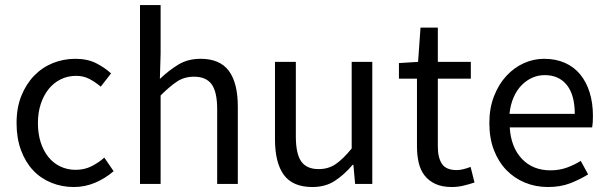

<svg xmlns="http://www.w3.org/2000/svg" viewBox="-20 -732 2417 764"><path d="M45.9 -242.2Q45.9 -303.2 64.9 -350.6Q84 -397.9 116 -430.9Q147.9 -463.9 190.4 -481Q232.9 -498 279.8 -498Q328.1 -498 362.5 -480.5Q397 -462.9 421.9 -439.9L380.9 -387.2Q358.9 -405.8 335.4 -418Q312 -430.2 282.7 -430.2Q250 -430.2 221.9 -416.5Q193.8 -402.8 173.8 -377.9Q153.8 -353 142.3 -318.6Q130.9 -284.2 130.9 -242.2Q130.9 -200.2 141.8 -166Q152.8 -131.8 172.4 -107.4Q191.9 -83 220 -69.6Q248 -56.2 280.8 -56.2Q315.9 -56.2 344.5 -70.6Q373 -85 395 -105L432.1 -50.8Q398.9 -22 358.4 -4.9Q317.9 12.2 273.9 12.2Q226.1 12.2 184.1 -4.9Q142.1 -22 111.6 -54.4Q81.1 -86.9 63.5 -134.5Q45.9 -182.1 45.9 -242.2Z M537.1 -711.9H619.1V-518.1L616.2 -418Q650.9 -451.2 689 -474.6Q727.1 -498 778.3 -498Q855 -498 890.6 -450Q926.3 -401.9 926.3 -308.1V0H844.2V-296.9Q844.2 -366.2 822.3 -396.5Q800.3 -426.8 752 -426.8Q713.9 -426.8 685.1 -408Q656.2 -389.2 619.1 -352.1V0H537.1Z M1074.2 -485.8H1157.2V-189Q1157.2 -120.1 1178.7 -89.6Q1200.2 -59.1 1248 -59.1Q1286.1 -59.1 1315.2 -78.6Q1344.2 -98.1 1379.4 -141.1V-485.8H1461.4V0H1393.1L1386.2 -76.2H1383.3Q1349.1 -36.1 1311.8 -12Q1274.4 12.2 1223.1 12.2Q1145 12.2 1109.6 -35.9Q1074.2 -84 1074.2 -178.2Z M1639.2 -418.9H1567.4V-481L1643.6 -485.8L1653.3 -622.1H1722.2V-485.8H1853.5V-418.9H1722.2V-148.9Q1722.2 -104 1738.8 -79.6Q1755.4 -55.2 1797.4 -55.2Q1810.5 -55.2 1825.4 -59.1Q1840.3 -63 1852.5 -67.9L1868.2 -5.9Q1848.1 1 1824.7 6.6Q1801.3 12.2 1778.3 12.2Q1739.3 12.2 1712.9 0Q1686.5 -12.2 1669.9 -33.2Q1653.3 -54.2 1646.2 -84Q1639.2 -113.8 1639.2 -149.9Z M1927.2 -242.2Q1927.2 -301.8 1945.8 -349.4Q1964.4 -397 1994.9 -429.9Q2025.4 -462.9 2064.2 -480.5Q2103 -498 2145 -498Q2191.4 -498 2227.8 -481.9Q2264.2 -465.8 2288.8 -435.8Q2313.5 -405.8 2326.4 -363.8Q2339.4 -321.8 2339.4 -270Q2339.4 -243.2 2336.4 -225.1H2008.3Q2013.2 -146 2056.6 -100.1Q2100.1 -54.2 2170.4 -54.2Q2205.1 -54.2 2234.6 -64.7Q2264.2 -75.2 2291 -91.8L2320.3 -38.1Q2288.1 -18.1 2249.3 -2.9Q2210.4 12.2 2160.2 12.2Q2111.3 12.2 2068.8 -5.4Q2026.4 -22.9 1994.9 -55.4Q1963.4 -87.9 1945.3 -135Q1927.2 -182.1 1927.2 -242.2ZM2267.1 -278.8Q2267.1 -354 2235.6 -393.6Q2204.1 -433.1 2147.5 -433.1Q2121.1 -433.1 2097.7 -422.6Q2074.2 -412.1 2055.2 -392.6Q2036.1 -373 2023.7 -344.5Q2011.2 -315.9 2007.3 -278.8Z"/></svg>

Font: Pyidaungsu
Style: Regular
Weight: 400
Designer: Sun Tun
Foundry: MCF
Version: Version 2.053; ttfautohint (v1.8.2)